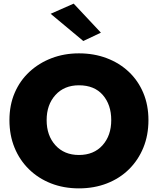

<svg xmlns="http://www.w3.org/2000/svg" viewBox="-20 -1012 870 1058"><path d="M259 -936 386 -992 536 -832 439 -786ZM32 -350Q32 -433 61 -500.5Q90 -568 142.5 -616.5Q195 -665 264.5 -691.5Q334 -718 415 -718Q498 -718 568 -691.5Q638 -665 689.5 -616.5Q741 -568 769.5 -500.5Q798 -433 798 -350Q798 -267 770 -198.5Q742 -130 691 -79.5Q640 -29 569.5 -1.5Q499 26 415 26Q331 26 261 -1.5Q191 -29 139.5 -79.5Q88 -130 60 -198.5Q32 -267 32 -350ZM237 -350Q237 -265 285.5 -211.5Q334 -158 415 -158Q497 -158 545 -211.5Q593 -265 593 -350Q593 -435 546.5 -488.5Q500 -542 415 -542Q334 -542 285.5 -488.5Q237 -435 237 -350Z"/></svg>

Font: Jost* Heavy
Style: Regular
Weight: 800
Version: Version 3.7